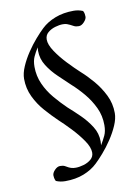

<svg xmlns="http://www.w3.org/2000/svg" viewBox="-82 -693 594 824"><g transform="rotate(-10 215.0 -281.0)"><path d="M297 -638Q318 -638 337 -630Q341 -623 342 -616Q343 -609 343 -604Q343 -594 331.5 -581.5Q320 -569 308 -569Q295 -569 287.5 -573Q280 -577 272 -581Q266 -584 259 -586.5Q252 -589 241 -589Q226 -589 207.5 -583.5Q189 -578 175.5 -566.5Q162 -555 162 -536Q162 -514 182 -484Q202 -454 230 -424.5Q258 -395 281 -374Q307 -351 333 -320.5Q359 -290 377 -253.5Q395 -217 395 -175Q395 -151 382.5 -122Q370 -93 351 -64.5Q332 -36 311.5 -12.5Q291 11 276 25Q252 48 216.5 62Q181 76 135 76Q114 76 95 68Q91 60 90 53.5Q89 47 89 43Q89 32 100.5 20Q112 8 124 8Q137 8 144.5 12Q152 16 159 20Q165 23 172 25Q179 27 190 27Q205 27 224 21.5Q243 16 256.5 4.5Q270 -7 270 -25Q270 -48 249.5 -78Q229 -108 201 -137.5Q173 -167 150 -188Q125 -212 98.5 -242Q72 -272 54.5 -308.5Q37 -345 37 -387Q37 -411 49.5 -440Q62 -469 81 -497.5Q100 -526 120.5 -549.5Q141 -573 156 -587Q180 -610 216 -624Q252 -638 297 -638ZM313 -49Q325 -69 333.5 -87Q342 -105 342 -132Q342 -173 325.5 -208Q309 -243 284 -273Q259 -303 232 -327Q209 -349 182 -374.5Q155 -400 136 -430Q117 -460 117 -495Q117 -503 118 -510Q106 -491 98 -473.5Q90 -456 90 -430Q90 -390 106 -354.5Q122 -319 147.5 -289Q173 -259 199 -234Q223 -213 249.5 -187Q276 -161 295 -131Q314 -101 314 -66Q314 -57 313 -49Z"/></g></svg>

Font: Amiri
Style: Italic
Weight: 400
Italic angle: 10°
Designer: Khaled Hosny
Version: Version 0.113